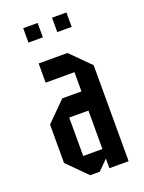

<svg xmlns="http://www.w3.org/2000/svg" viewBox="-128 -720 589 783"><g transform="rotate(-20 166.5 -328.5)"><path d="M125 -83.3H208.3V-250H125ZM125 0 41.7 -83.3V-250L125 -333.3H208.3V-416.7H83.3V-500H208.3L291.7 -416.7V0H208.3V-41.7L166.7 0ZM135.8 -594.2H73.3V-656.7H135.8ZM260.8 -594.2H198.3V-656.7H260.8Z"/></g></svg>

Font: Yulong
Style: Regular
Weight: 400
Designer: GGBotNet
Foundry: f0n7.com
Version: 1.00